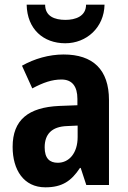

<svg xmlns="http://www.w3.org/2000/svg" viewBox="-20 -857 549 821"><path d="M427 -837H348C348 -787 302 -772 260 -772C214 -772 173 -787 173 -837H94C96 -732 166 -672 259 -672C350 -672 425 -739 427 -837ZM252 -624C190 -624 127 -606 74 -576L118 -479C165 -504 202 -517 243 -517C289 -517 311 -487 311 -434V-407L233 -404C102 -398 34 -345 34 -229C34 -131 81 -56 174 -56C246 -56 285 -83 322 -139H325L349 -66H446V-429C446 -560 377 -624 252 -624ZM268 -318 312 -320V-271C312 -203 276 -161 227 -161C192 -161 171 -180 171 -227C171 -282 200 -316 268 -318Z"/></svg>

Font: Noto Sans Malayalam UI Condensed
Style: Bold
Weight: 700
Width: 3
Designer: Jelle Bosma - Monotype Design Team
Foundry: Monotype Imaging Inc.
Version: Version 2.104